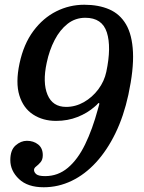

<svg xmlns="http://www.w3.org/2000/svg" viewBox="-20 -780 606 810"><path d="M123.5 -63Q123.5 -71 132.5 -77.8Q141.5 -84.5 151 -95.5Q160.5 -106.5 160.5 -125.5Q160.5 -155 141 -170.5Q121.5 -186 93.5 -186Q68 -186 45.8 -166.5Q23.5 -147 23.5 -104.5Q23.5 -59.5 60 -24.8Q96.5 10 164.5 10Q226 10 282.2 -17Q338.5 -44 385.2 -95Q432 -146 467 -218Q502 -290 521.5 -380Q544.5 -487 541 -560Q537.5 -633 511.8 -677Q486 -721 441 -740.5Q396 -760 335.5 -760Q273 -760 217.5 -732.2Q162 -704.5 121 -649.5Q80 -594.5 62.5 -513Q45 -431 61.8 -377.2Q78.5 -323.5 119.8 -296.8Q161 -270 216.5 -270Q265.5 -270 307.2 -286.5Q349 -303 380 -330.5Q388.5 -337.5 392 -342Q395.5 -346.5 398 -345Q400 -343.5 398.2 -338Q396.5 -332.5 393 -319.5Q370 -234.5 339 -170.8Q308 -107 266.2 -72Q224.5 -37 170.5 -37Q142.5 -37 133 -45.2Q123.5 -53.5 123.5 -63ZM177 -515Q188 -568 210.5 -611.2Q233 -654.5 265.5 -679.8Q298 -705 340 -705Q411 -705 430.8 -643.2Q450.5 -581.5 428.5 -477Q420 -437 394.8 -403.2Q369.5 -369.5 334 -349.2Q298.5 -329 259 -329Q202 -329 180.5 -380.2Q159 -431.5 177 -515Z"/></svg>

Font: Besley Medium
Style: Italic
Weight: 500
Italic angle: -13°
Designer: Owen Earl
Foundry: indestructible type*
Version: Version 2.001